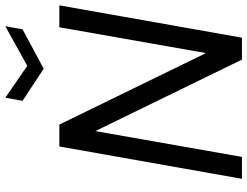

<svg xmlns="http://www.w3.org/2000/svg" viewBox="-126 -822 947 736"><g transform="rotate(-90 348.0 -453.5)"><path d="M31 0 155 -700H239L513 -138L612 -700H696L572 0H488L214 -562L115 0ZM616 -907 604 -841 453 -760 330 -841 342 -907 464 -823Z"/></g></svg>

Font: DM Sans 9pt
Style: Italic
Weight: 400
Italic angle: -10°
Designer: Colophon Foundry, Jonny Pinhorn
Foundry: Colophon Foundry
Version: Version 4.004